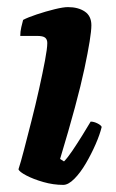

<svg xmlns="http://www.w3.org/2000/svg" viewBox="-20 -520 326 540"><path d="M158 0Q130 0 102 -8Q74 -16 54 -26.5Q34 -37 32 -44Q38 -62 47.5 -98.5Q57 -135 68.5 -180Q80 -225 90 -270Q100 -315 106.5 -349.5Q113 -384 113 -399Q113 -409 107 -414Q101 -419 84 -419H37Q37 -431 40 -444Q43 -457 45 -464Q58 -471 83.5 -479.5Q109 -488 133.5 -494Q158 -500 171 -500Q200 -500 218.5 -487.5Q237 -475 237 -449Q237 -419 217.5 -327Q198 -235 149 -73L160 -66Q170 -76 183.5 -96Q197 -116 211 -138.5Q225 -161 235 -178Q244 -178 254 -173Q264 -168 266 -163Q261 -142 249 -114.5Q237 -87 221.5 -60.5Q206 -34 189 -17Q172 0 158 0Z"/></svg>

Font: Texturina 72pt 72pt ExtraBold
Style: Italic
Weight: 800
Italic angle: -11°
Designer: Guillermo Torres Carreño
Foundry: Omnibus-Type
Version: Version 1.002; ttfautohint (v1.8.3)